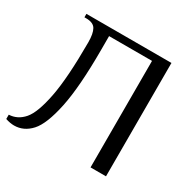

<svg xmlns="http://www.w3.org/2000/svg" viewBox="-156 -809 966 968"><g transform="rotate(30 327.0 -325.0)"><path d="M-6 1V-24Q44 -26 79.5 -67Q115 -108 137 -220.5Q159 -333 159 -540Q159 -591 145 -615.5Q131 -640 89 -640H79V-660H574V0H484V-620H234V-540Q234 -324 208.5 -202.5Q183 -81 141.5 -35.5Q100 10 44 10Q21 10 -6 1Z"/></g></svg>

Font: El Messiri
Style: Regular
Weight: 400
Designer: Mohamed Gaber
Foundry: Kief Type Foundry
Version: Version 2.006